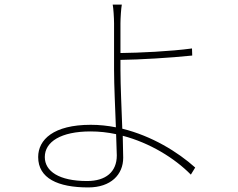

<svg xmlns="http://www.w3.org/2000/svg" viewBox="-20 -789 1040 840"><path d="M488 -202 491 -109C491 -37 443 3 361 3C238 3 176 -40 176 -102C176 -169 247 -214 376 -214C414 -214 451 -210 488 -202ZM513 -769H473C476 -756 479 -710 479 -687C479 -644 479 -539 479 -483C479 -415 484 -316 487 -232C451 -239 415 -243 377 -243C214 -243 147 -178 147 -102C147 -9 233 31 366 31C465 31 519 -25 519 -99L517 -195C635 -164 743 -98 815 -25L834 -56C758 -124 645 -194 515 -226C512 -313 507 -414 507 -483V-527C591 -528 726 -536 821 -546L820 -577C724 -564 589 -558 507 -557V-687C507 -708 510 -755 513 -769Z"/></svg>

Font: Noto Sans JP Thin
Style: Regular
Weight: 100
Designer: Ryoko NISHIZUKA 西塚涼子 (kana, bopomofo & ideographs); Paul D. Hunt (Latin, Greek & Cyrillic); Sandoll Communications 산돌커뮤니
Foundry: Adobe
Version: Version 2.004;hotconv 1.0.118;makeotfexe 2.5.65603